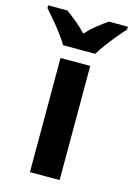

<svg xmlns="http://www.w3.org/2000/svg" viewBox="-165 -827 615 887"><g transform="rotate(15 142.5 -383.0)"><path d="M212 0H70V-546H212ZM66 -606Q54 -627 33.5 -654.5Q13 -682 -9 -708Q-31 -734 -48 -753V-766H44Q66 -750 92 -729Q118 -708 142 -682Q167 -709 193 -729.5Q219 -750 242 -766H333V-753Q317 -735 295 -708.5Q273 -682 253 -655Q233 -628 220 -606Z"/></g></svg>

Font: Noto Sans SemiCondensed
Style: Bold
Weight: 700
Width: 4
Designer: Monotype Design Team
Foundry: Monotype Imaging Inc.
Version: Version 2.013; ttfautohint (v1.8.4.7-5d5b)